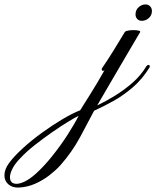

<svg xmlns="http://www.w3.org/2000/svg" viewBox="-370 -458 706 867"><path d="M271 -364Q257 -364 249.5 -372.5Q242 -381 242 -393Q242 -413 256 -425.5Q270 -438 286 -438Q300 -438 308 -429.5Q316 -421 316 -408Q316 -389 302 -376.5Q288 -364 271 -364ZM-285 389Q-314 390 -332 374.5Q-350 359 -350 334Q-350 321 -345 307Q-340 293 -329 278Q-306 247 -266.5 211Q-227 175 -180 141Q-133 107 -87.5 80Q-42 53 -8 40Q11 10 41 -38Q71 -86 102 -141Q98 -138 95 -138Q91 -138 90 -142Q89 -146 90 -149Q119 -191 144 -232Q169 -273 194 -314Q198 -318 209 -320Q220 -322 232 -322Q245 -322 255 -320Q265 -318 263 -313Q263 -313 249.5 -290.5Q236 -268 214.5 -231Q193 -194 167 -150Q141 -106 115.5 -62Q90 -18 69 18Q107 0 148.5 -25.5Q190 -51 228 -84Q266 -117 291 -159Q296 -165 300 -165Q305 -165 306 -161Q307 -157 305 -153Q272 -100 229.5 -63.5Q187 -27 142 -2Q97 23 55 42Q27 96 -9 162.5Q-45 229 -98 289Q-118 311 -147 333.5Q-176 356 -211 371.5Q-246 387 -285 389ZM-295 372Q-280 372 -258 361.5Q-236 351 -210 328Q-172 294 -134 246.5Q-96 199 -64.5 150Q-33 101 -15 65Q-30 72 -62 91.5Q-94 111 -133 138Q-172 165 -211 195.5Q-250 226 -279 257Q-303 282 -314 304Q-325 326 -325 342Q-325 372 -295 372Z"/></svg>

Font: Fleur De Leah
Style: Regular
Weight: 400
Designer: Robert E. Leuschke
Foundry: Robert E. Leuschke
Version: Version 1.010; ttfautohint (v1.8.3)